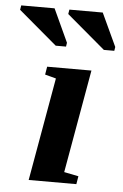

<svg xmlns="http://www.w3.org/2000/svg" viewBox="-122 -732 495 770"><g transform="rotate(5 125.5 -347.5)"><path d="M162.1 -43.9 220.2 -32.2 214.8 0H22.9L96.2 -415L51.8 -426.8L57.1 -459H235.4ZM84 -545.9 -70.8 -676.8 -67.9 -694.8H66.4L127.9 -561.5L125.5 -545.9ZM277.8 -545.9 123 -676.8 126 -694.8H260.3L322.3 -561.5L319.8 -545.9Z"/></g></svg>

Font: Liberation Serif
Style: Bold Italic
Weight: 700
Italic angle: -16.333°
Designer: Steve Matteson
Foundry: Ascender Corporation
Version: Version 2.1.5